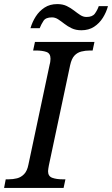

<svg xmlns="http://www.w3.org/2000/svg" viewBox="-41 -919 548 939"><path d="M-21 0 -13 -42H0Q23 -42 42.5 -47Q62 -52 77 -67.5Q92 -83 98 -114L202 -604Q204 -610 205 -619Q206 -628 206 -632Q206 -658 186 -665Q166 -672 134 -672H121L130 -714H421L412 -672H399Q377 -672 357 -667Q337 -662 323 -647Q309 -632 302 -600L198 -110Q197 -104 195.5 -95.5Q194 -87 194 -82Q194 -57 214.5 -49.5Q235 -42 266 -42H279L270 0ZM357 -771Q330 -771 310 -780.5Q290 -790 274 -802.5Q258 -815 243.5 -824.5Q229 -834 213 -834Q183 -834 172 -817.5Q161 -801 153 -781H108Q117 -812 134 -838.5Q151 -865 177 -882Q203 -899 239 -899Q266 -899 285.5 -889.5Q305 -880 321 -867.5Q337 -855 351.5 -845.5Q366 -836 382 -836Q411 -836 423 -852.5Q435 -869 442 -889H487Q479 -859 462 -832Q445 -805 419 -788Q393 -771 357 -771Z"/></svg>

Font: Noto Serif
Style: Italic
Weight: 400
Italic angle: -12°
Designer: Monotype Design Team
Foundry: Monotype Imaging Inc.
Version: Version 2.013